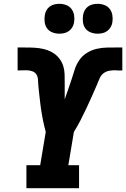

<svg xmlns="http://www.w3.org/2000/svg" viewBox="-20 -983 659 1003"><path d="M118 0V-120H190L219 -294Q215 -308 211.5 -323Q208 -338 205 -352.5Q202 -367 199.5 -382Q197 -397 194.5 -412Q192 -427 190.5 -442.5Q189 -458 187 -473Q185 -488 183.5 -503.5Q182 -519 180.5 -534Q179 -549 178.5 -565Q178 -581 170.5 -593.5Q163 -606 148 -611Q133 -616 118 -616Q106 -616 94.5 -615.5Q83 -615 72 -615V-735Q79 -735 85.5 -735Q92 -735 99 -735Q121 -735 143 -734.5Q165 -734 186.5 -731Q208 -728 228 -721Q248 -714 264.5 -702Q281 -690 293 -673Q305 -656 311 -636Q317 -616 317.5 -594.5Q318 -573 318 -551Q318 -529 318 -507.5Q318 -486 318 -464Q327 -490 336 -515.5Q345 -541 353.5 -567Q362 -593 370 -619Q378 -645 394 -668.5Q410 -692 434.5 -707Q459 -722 485.5 -728Q512 -734 538.5 -734.5Q565 -735 591 -735Q598 -735 605 -735Q612 -735 619 -735V-615Q613 -615 607 -615Q601 -615 595 -615H594Q591 -615 588 -615.5Q585 -616 583 -616Q567 -616 551.5 -613.5Q536 -611 522.5 -601.5Q509 -592 502 -577Q495 -562 489 -547V-546Q475 -514 461 -482Q447 -450 432 -418.5Q417 -387 401 -355.5Q385 -324 366 -294L337 -120H393V0ZM490 -807Q472 -807 454.5 -813.5Q437 -820 426.5 -834Q416 -848 413.5 -866.5Q411 -885 414 -904Q416 -917 422.5 -929Q429 -941 440 -949Q451 -957 464 -960Q477 -963 490 -963Q509 -963 526 -956.5Q543 -950 553.5 -936Q564 -922 567 -903.5Q570 -885 567 -866Q565 -853 558 -841Q551 -829 540 -821Q529 -813 516 -810Q503 -807 490 -807ZM290 -807Q272 -807 254.5 -813.5Q237 -820 226.5 -834Q216 -848 213.5 -866.5Q211 -885 214 -904Q216 -917 222.5 -929Q229 -941 240 -949Q251 -957 264 -960Q277 -963 290 -963Q309 -963 326 -956.5Q343 -950 353.5 -936Q364 -922 367 -903.5Q370 -885 367 -866Q365 -853 358 -841Q351 -829 340 -821Q329 -813 316 -810Q303 -807 290 -807Z"/></svg>

Font: Iosevka Curly Slab HvExObl
Style: Regular
Weight: 900
Width: 7
Italic angle: -9°
Monospace: yes
Designer: Belleve Invis
Foundry: Belleve Invis
Version: Version 11.1.0; ttfautohint (v1.8.3)